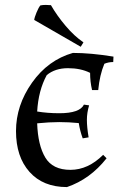

<svg xmlns="http://www.w3.org/2000/svg" viewBox="-20 -748 488 780"><path d="M399 -119 413 -105Q346 -20 252 12Q155 12 100 -49.5Q45 -111 45 -215.5Q45 -320 110 -412Q175 -504 276 -533Q349 -533 441 -518L440 -496Q421 -496 404 -489Q385 -444 379 -382H354Q346 -416 346 -452Q308 -471 256 -471Q204 -471 170 -443Q136 -381 131 -295Q173 -288 221 -288Q304 -288 321 -323L342 -320Q333 -290 333 -261Q333 -232 340 -190L316 -186Q305 -216 300 -248Q260 -252 220.5 -252Q181 -252 131 -247Q134 -158 164 -108Q194 -58 266 -58Q338 -58 399 -119ZM144 -726Q154 -728 165.5 -728Q177 -728 187 -727Q211 -685 246.5 -643Q282 -601 319 -576L308 -558L119 -667Q120 -677 128.5 -697.5Q137 -718 144 -726Z"/></svg>

Font: Almendra SC
Style: Regular
Weight: 400
Designer: Ana Sanfelippo
Foundry: Ana Sanfelippo
Version: Version 1.003